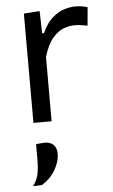

<svg xmlns="http://www.w3.org/2000/svg" viewBox="-55 -546 511 868"><g transform="rotate(-5 200.0 -111.5)"><path d="M86 0V-496L158 -501L160.5 -400H169Q189.5 -445.5 216.2 -468.5Q243 -491.5 270.5 -499.8Q298 -508 321 -508Q350.5 -508 375.5 -499.5L368 -416.5Q351.5 -419.5 338.2 -421.5Q325 -423.5 307.5 -423.5Q288 -423.5 262.5 -415Q237 -406.5 211.8 -378.8Q186.5 -351 168.5 -292.5V0ZM59.5 285Q79.5 257 84.5 229.8Q89.5 202.5 89.5 162.5V96.5L131 93.5Q157 94.5 170 109.2Q183 124 183 146Q183 185 160.5 222.8Q138 260.5 99.5 283.5Z"/></g></svg>

Font: Commissioner
Style: Regular
Weight: 400
Designer: Kostas Bartsokas
Foundry: Kostas Bartsokas
Version: Version 1.000; ttfautohint (v1.8.3)